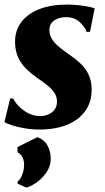

<svg xmlns="http://www.w3.org/2000/svg" viewBox="-25 -570 470 861"><path d="M378.5 -427H363.5Q356 -449.5 332 -471.2Q308 -493 271 -493Q252 -493 234.8 -486.8Q217.5 -480.5 207 -468Q196.5 -455.5 196.5 -435Q196.5 -414 207 -396.5Q217.5 -379 237 -362.2Q256.5 -345.5 284 -326.5Q313.5 -306.5 336.2 -285Q359 -263.5 372.5 -235.2Q386 -207 386 -167.5Q386 -123 368.2 -89.8Q350.5 -56.5 319 -34Q287.5 -11.5 245 -0.2Q202.5 11 152 11Q119.5 11 86.8 5.5Q54 0 29 -8Q4 -16 -5 -23L20.5 -128H34Q42.5 -111 60.2 -92.8Q78 -74.5 102.5 -62Q127 -49.5 155.5 -49.5Q174.5 -49.5 191.8 -56.8Q209 -64 219.8 -78.5Q230.5 -93 230.5 -114.5Q230.5 -135 220.2 -151.8Q210 -168.5 190.2 -185Q170.5 -201.5 142 -220.5Q116.5 -238 93.8 -260Q71 -282 56.8 -312Q42.5 -342 42.5 -383Q42.5 -434 71 -471.5Q99.5 -509 152 -529.2Q204.5 -549.5 275.5 -549.5Q300.5 -549.5 326.5 -546.8Q352.5 -544 372.2 -540Q392 -536 399.5 -532.5ZM94 271.5 53.5 253.5 54 244Q67 234.5 75.5 211Q84 187.5 83 164.5Q82.5 149 75.5 134.8Q68.5 120.5 53.5 113V89.5L142.5 45Q172.5 55.5 187.5 81.8Q202.5 108 202.5 140.5Q203 171.5 186 198.5Q169 225.5 144 244.5Q119 263.5 94 271.5Z"/></svg>

Font: Merriweather 60pt Black
Style: Italic
Weight: 900
Italic angle: -7.8°
Version: Version 2.101